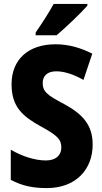

<svg xmlns="http://www.w3.org/2000/svg" viewBox="-20 -950 523 980"><path d="M426 -921V-930H254C230 -886 195 -832 162 -784V-770H269C318 -812 394 -884 426 -921ZM453 -212C453 -312 402 -367 309 -418C219 -465 198 -483 198 -527C198 -561 220 -586 267 -586C308 -586 355 -571 406 -542L451 -676C394 -705 332 -724 264 -724C124 -724 39 -646 39 -520C39 -404 96 -356 188 -305C273 -259 293 -238 293 -197C293 -159 267 -131 214 -131C161 -131 94 -151 35 -186V-32C94 -1 148 10 219 10C367 10 453 -85 453 -212Z"/></svg>

Font: Noto Sans Lao Looped Condensed ExtraBold
Style: Regular
Weight: 800
Width: 3
Designer: Mark Frömberg, Ben Mitchell
Foundry: The Fontpad Ltd
Version: Version 1.002